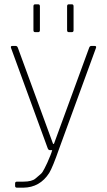

<svg xmlns="http://www.w3.org/2000/svg" viewBox="-20 -723 496 890"><path d="M135 -583V-694Q135 -703 143 -703H157Q165 -703 165 -694V-583Q165 -574 157 -574H143Q135 -574 135 -583ZM291 -583V-694Q291 -703 299 -703H313Q321 -703 321 -694V-583Q321 -574 313 -574H299Q291 -574 291 -583ZM59 147Q50 147 50 139V127Q50 119 59 119H88Q128 119 144.5 104.5Q161 90 169 83.5Q177 77 186.5 57.5Q196 38 199 32Q217 -8 222 -27H212Q204 -27 201 -36L31 -501Q28 -510 37 -510H53Q60 -510 63 -501L226 -56H230L393 -501Q396 -510 403 -510H419Q428 -510 425 -501L255 -36Q224 53 208 79Q165 146 88 147Z"/></svg>

Font: Rajdhani Light
Style: Regular
Weight: 300
Designer: Satya Rajpurohit, Jyotish Sonowal
Foundry: Indian Type Foundry
Version: Version 1.201;PS 1.0;hotconv 1.0.78;makeotf.lib2.5.61930; tt